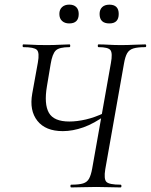

<svg xmlns="http://www.w3.org/2000/svg" viewBox="-20 -819 659 839"><path d="M291.6 0Q287.6 0 287.6 -6Q287.6 -12 291.6 -12Q325.8 -12 343.4 -17.6Q361 -23.2 369.4 -38.8Q377.8 -54.4 382.8 -82.4L464.6 -543.4Q472.6 -586.4 462.8 -599.7Q453 -613 410.4 -613Q407.2 -613 407.2 -619Q407.2 -625 410.4 -625Q431 -625 455.6 -623.5Q480.2 -622 508.4 -622Q539.2 -622 566.8 -623.5Q594.4 -625 614.8 -625Q618.8 -625 618.8 -619Q618.8 -613 614.8 -613Q581.6 -613 563.1 -607.4Q544.6 -601.8 535.8 -586.6Q527 -571.4 522 -542.4L440 -79.4Q433 -36.4 445.1 -24.2Q457.2 -12 506.6 -12Q510.6 -12 510.6 -6Q510.6 0 506.6 0Q484.4 0 457.5 -1Q430.6 -2 401 -2Q368.8 -2 341 -1Q313.2 0 291.6 0ZM254.6 -246Q179 -246 143.4 -291Q107.8 -336 120.8 -409.6L145.4 -545.4Q153.4 -589.4 141 -601.2Q128.6 -613 82 -613Q78.8 -613 78.8 -619Q78.8 -625 82 -625Q96.4 -625 111.2 -624Q126 -623 143.9 -622.5Q161.8 -622 184.8 -622Q217.6 -622 241.9 -623.5Q266.2 -625 283.8 -625Q287 -625 287 -619Q287 -613 283.8 -613Q238.6 -613 223.6 -598.2Q208.6 -583.4 201.4 -539.6L185 -441.6Q172 -364 193.7 -326Q215.4 -288 282.8 -288Q316.6 -288 355.5 -297Q394.4 -306 436.8 -326.2L443 -316.8Q391 -279 344.3 -262.5Q297.6 -246 254.6 -246ZM282.4 -716.6Q263 -716.6 251.2 -727.5Q239.4 -738.4 239.4 -758Q239.4 -777.2 251.2 -788Q263 -798.8 282.4 -798.8Q302.6 -798.8 313.3 -788Q324 -777.2 324 -758Q324 -716.6 282.4 -716.6ZM458 -716.6Q415.2 -716.6 415.2 -758Q415.2 -777.2 426.5 -787.9Q437.8 -798.6 458 -798.6Q498.8 -798.6 498.8 -758Q498.8 -716.6 458 -716.6Z"/></svg>

Font: Cormorant Infant Light
Style: Italic
Weight: 300
Italic angle: -10°
Designer: Christian Thalmann (Catharsis Fonts)
Foundry: Catharsis Fonts
Version: Version 4.001